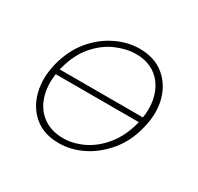

<svg xmlns="http://www.w3.org/2000/svg" viewBox="-100 -532 678 656"><g transform="rotate(30 239.5 -204.0)"><path d="M199 5Q140 5 102.5 -26.5Q65 -58 52 -109.5Q39 -161 54 -222Q70 -284 105 -326Q140 -368 186 -390.5Q232 -413 279 -413Q337 -413 375 -382.5Q413 -352 427 -301Q441 -250 425 -187Q410 -126 374 -83Q338 -40 292.5 -17.5Q247 5 199 5ZM203 -17Q242 -17 281.5 -35.5Q321 -54 353 -93Q385 -132 400 -190Q414 -248 402.5 -293.5Q391 -339 358.5 -365Q326 -391 277 -391Q240 -391 199.5 -373.5Q159 -356 126.5 -318.5Q94 -281 78 -220Q64 -159 76.5 -113Q89 -67 122.5 -42Q156 -17 203 -17ZM64 -194 69 -215H413L409 -194Z"/></g></svg>

Font: Ysabeau Infant Thin
Style: Italic
Weight: 250
Italic angle: -12°
Designer: Christian Thalmann (Catharsis Fonts)
Version: Version 2.001;gftools[0.9.30]; featfreeze: ss01,ss02,lnum